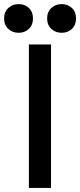

<svg xmlns="http://www.w3.org/2000/svg" viewBox="-80 -917 391 937"><path d="M61 0V-700H169V0ZM150 -827Q150 -859 170.5 -878Q191 -897 221 -897Q251 -897 271 -878Q291 -859 291 -827Q291 -795 271 -776Q251 -757 221 -757Q191 -757 170.5 -776Q150 -795 150 -827ZM-60 -827Q-60 -859 -39.5 -878Q-19 -897 11 -897Q41 -897 61 -878Q81 -859 81 -827Q81 -795 61 -776Q41 -757 11 -757Q-19 -757 -39.5 -776Q-60 -795 -60 -827Z"/></svg>

Font: Space Grotesk Frontify Medium
Style: Regular
Weight: 500
Designer: Florian Karsten
Version: Version 2.000